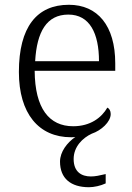

<svg xmlns="http://www.w3.org/2000/svg" viewBox="-20 -564 554 803"><path d="M352 219C373 219 401 213 422 203V164C396 170 379 174 360 174C321 174 288 155 288 101C288 50 325 13 364 -5C403 -18 443 -54 443 -87C443 -101 437 -110 429 -114C405 -72 358 -36 286 -36C186 -36 126 -110 125 -268H462V-299C462 -457 388 -544 268 -544C134 -544 59 -451 59 -263C59 -89 142 10 277 10C283 10 289 10 295 9C261 32 231 71 231 112C231 182 276 219 352 219ZM394 -308H127C134 -431 175 -503 266 -503C355 -503 394 -425 394 -308Z"/></svg>

Font: Noto Serif Light
Style: Regular
Weight: 300
Designer: Monotype Design Team
Foundry: Monotype Imaging Inc.
Version: Version 2.013